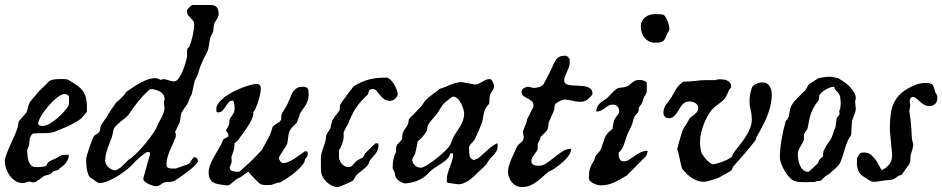

<svg xmlns="http://www.w3.org/2000/svg" viewBox="-21 -735 3784 771"><path d="M-0.5 -98.1Q0 -101.6 2.7 -109.4Q5.4 -117.2 9 -126Q12.7 -134.8 16.1 -142.8Q19.5 -150.9 21.5 -155.3Q28.3 -171.9 36.6 -189.2Q44.9 -206.5 49.3 -222.2Q50.8 -225.1 51.3 -229Q51.8 -232.9 52.2 -236.8Q52.7 -240.7 53.7 -244.6Q54.7 -248.5 57.1 -251L82.5 -280.3Q85.4 -283.7 87.2 -288.6Q88.9 -293.5 90.1 -298.6Q91.3 -303.7 92.5 -308.8Q93.8 -314 95.7 -317.4Q95.7 -318.8 97.9 -322.8Q100.1 -326.7 101.1 -327.6Q103.5 -330.6 107.7 -335.7Q111.8 -340.8 116.2 -345.7Q120.6 -350.6 123.8 -354.5Q127 -358.4 127 -358.9Q128.9 -361.8 135.7 -368.7Q142.6 -375.5 150.4 -383.1Q158.2 -390.6 165.3 -397.7Q172.4 -404.8 175.3 -408.2Q184.1 -414.6 196 -416Q208 -417.5 219.2 -417.5H234.4Q242.2 -417.5 247.3 -416.3Q252.4 -415 256.8 -412.6Q261.2 -410.2 266.6 -406.2Q272 -402.3 280.8 -397Q307.1 -381.3 317.6 -359.9Q328.1 -338.4 328.1 -307.6V-286.1Q327.1 -285.2 324.5 -282Q321.8 -278.8 318.6 -275.1Q315.4 -271.5 312.7 -268.3Q310.1 -265.1 309.6 -263.7Q303.7 -257.3 292 -250Q280.3 -242.7 266.8 -235.6Q253.4 -228.5 240.2 -222.9Q227.1 -217.3 218.3 -214.4Q196.8 -203.6 181.2 -201.9Q165.5 -200.2 148.9 -200.2Q140.1 -200.2 131.3 -200Q122.6 -199.7 110.8 -198.7Q105 -193.4 102.3 -188Q99.6 -182.6 98.4 -177.2Q97.2 -171.9 96.9 -165.8Q96.7 -159.7 95.7 -152.8Q95.7 -152.3 94.7 -149.7Q93.8 -147 92.5 -143.8Q91.3 -140.6 90.1 -137.7Q88.9 -134.8 88.4 -134.3V-129.4Q88.4 -120.6 89.4 -109.4Q90.3 -98.1 93.8 -88.1Q97.2 -78.1 104 -71Q110.8 -64 123 -64Q126 -64 131.6 -64Q137.2 -64 143.6 -64.5Q149.9 -64.9 156 -66.2Q162.1 -67.4 165 -69.3Q165.5 -69.8 166.5 -72Q167.5 -74.2 168.5 -76.7Q169.4 -79.1 170.7 -81.3Q171.9 -83.5 172.9 -83.5Q181.6 -90.3 195.1 -95.5Q208.5 -100.6 218.3 -107.9Q224.1 -111.3 229.7 -112.3Q235.4 -113.3 241.2 -113.3H255.4Q255.4 -103.5 252 -95.5Q248.5 -87.4 243.2 -80.6Q237.8 -73.7 231 -68.1Q224.1 -62.5 217.3 -57.6L213.4 -53.2L190.4 -45.4Q189.9 -45.4 188.7 -43.7Q187.5 -42 186 -40.3Q184.6 -38.6 183.1 -37.1Q181.6 -35.6 180.2 -35.6Q179.7 -35.2 177.2 -34.4Q174.8 -33.7 172.4 -33Q169.9 -32.2 167.7 -31.7Q165.5 -31.2 165 -31.2Q157.7 -29.8 151.1 -24.9Q144.5 -20 138.2 -15.1Q131.8 -10.3 125.2 -6.3Q118.7 -2.4 110.8 -2.4Q107.9 -2.4 104.2 -4.2Q100.6 -5.9 98.1 -5.9Q90.8 -5.9 84.7 -2.9Q78.6 0 70.3 0Q54.7 0 41.5 -8.1Q28.3 -16.1 18.8 -29.1Q9.3 -42 3.9 -57.6Q-1.5 -73.2 -1.5 -87.9ZM132.3 -237.3Q132.3 -235.4 134.3 -233.9Q136.2 -232.4 138.7 -231.2Q141.1 -230 143.6 -229.5Q146 -229 147.5 -229Q161.6 -229 177.5 -237.8Q193.4 -246.6 208 -259.3Q222.7 -272 234.9 -285.6Q247.1 -299.3 253.9 -309.1Q255.9 -316.9 256.1 -322.8Q256.3 -328.6 256.3 -335.4V-347.2Q252.9 -353 248.3 -355.2Q243.7 -357.4 236.8 -357.4Q229.5 -357.4 219 -350.8Q208.5 -344.2 196.8 -333.5Q185.1 -322.8 173.6 -309.3Q162.1 -295.9 152.8 -282.7Q143.6 -269.5 137.9 -257.3Q132.3 -245.1 132.3 -237.3Z M567.9 -67.4Q568.4 -71.8 570.6 -78.9Q572.8 -85.9 575.2 -93.3Q577.6 -100.6 579.6 -107.4Q581.5 -114.3 581.5 -118.2Q581.5 -122.1 578.9 -123.5Q576.2 -125 572.3 -125Q568.8 -125 560.5 -119.1Q552.2 -113.3 543.2 -105.7Q534.2 -98.1 526.4 -90.8Q518.6 -83.5 516.1 -80.1Q507.3 -69.3 490.5 -55.7Q473.6 -42 453.9 -29.5Q434.1 -17.1 413.8 -8.5Q393.6 0 378.4 0Q375.5 0 374.3 -0.7Q373 -1.5 369.1 -3.4Q367.7 -4.4 363.8 -7.1Q359.9 -9.8 355.5 -12.7Q351.1 -15.6 347.2 -18.3Q343.3 -21 342.3 -22Q335.9 -26.9 332.5 -36.9Q329.1 -46.9 327.4 -58.3Q325.7 -69.8 325.4 -80.6Q325.2 -91.3 325.2 -97.2Q325.2 -101.6 329.3 -115.7Q333.5 -129.9 338.9 -145.5Q344.2 -161.1 349.4 -174.1Q354.5 -187 356.4 -189.5Q361.3 -191.9 368.9 -197.3Q376.5 -202.6 378.4 -206.1Q378.9 -207.5 379.9 -210.4Q380.9 -213.4 381.3 -216.6Q381.8 -219.7 382.3 -222.2Q382.8 -224.6 382.8 -225.6L383.8 -229.5Q384.8 -233.4 385.3 -233.9Q385.7 -234.4 388.7 -238.5Q391.6 -242.7 395 -247.6Q398.4 -252.4 401.4 -256.6Q404.3 -260.7 405.8 -261.7Q414.1 -278.3 424.1 -292.7Q434.1 -307.1 445.3 -322.8Q446.8 -324.2 451.9 -328.6Q457 -333 462.4 -338.4Q467.8 -343.8 472.7 -348.6Q477.5 -353.5 478.5 -355Q479.5 -355.5 481.4 -358.6Q483.4 -361.8 483.4 -364.3Q496.6 -373 511.2 -383.1Q525.9 -393.1 541.3 -401.6Q556.6 -410.2 572.5 -415.8Q588.4 -421.4 605 -421.4Q606.9 -421.4 610.1 -420.2Q613.3 -418.9 616.2 -417.7Q619.1 -416.5 621.6 -415.3Q624 -414.1 624.5 -414.1L634.8 -417.5Q646.5 -416.5 657 -412.4Q667.5 -408.2 678.7 -408.2Q688 -408.2 696.8 -420.7Q705.6 -433.1 712.4 -449.5Q719.2 -465.8 723.9 -482.2Q728.5 -498.5 730 -505.9V-529.8Q730.5 -536.1 731.2 -538.1Q731.9 -540 732.9 -541.3Q733.9 -542.5 735.8 -543.9Q737.8 -545.4 740.2 -550.8Q744.1 -560.1 747.6 -571.5Q751 -583 753.4 -594.7Q755.9 -606.4 757.3 -617.7Q758.8 -628.9 758.8 -637.7Q758.8 -646 754.4 -651.6Q750 -657.2 744.4 -662.6Q738.8 -668 734.4 -673.8Q730 -679.7 730 -688.5V-695.3L744.1 -710.4Q744.6 -710.9 745.8 -711.4Q747.1 -711.9 748 -712.9L751 -714.8H825.7Q842.8 -714.8 849.9 -705.3Q856.9 -695.8 856.9 -680.2Q856.9 -672.9 854.5 -667.2Q852.1 -661.6 848.6 -656.5Q845.2 -651.4 842.3 -646.2Q839.4 -641.1 838.4 -635.3Q837.9 -633.8 837.4 -629.9Q836.9 -626 836.4 -621.6Q835.9 -617.2 835.7 -613.5Q835.4 -609.9 835.4 -608.9L832 -601.6Q830.6 -599.6 828.9 -595.9Q827.1 -592.3 825.7 -588.9Q824.2 -585.4 823.2 -582.8Q822.3 -580.1 822.3 -579.6Q821.8 -578.6 821 -572.8Q820.3 -566.9 819.1 -559.8Q817.9 -552.7 816.9 -546.9Q815.9 -541 815.4 -539.6Q814 -532.7 810.5 -525.6Q807.1 -518.6 803.2 -511.2Q799.3 -503.9 795.7 -496.8Q792 -489.7 790 -483.9Q782.2 -466.8 776.6 -447.3Q771 -427.7 761.2 -411.6L748.5 -355Q743.7 -347.7 741.5 -342.8Q739.3 -337.9 737.8 -333.7Q736.3 -329.6 734.9 -325.2Q733.4 -320.8 730 -314.9Q728.5 -313.5 725.1 -308.8Q721.7 -304.2 718 -298.3Q714.4 -292.5 710.9 -287.4Q707.5 -282.2 707 -280.3Q707 -279.8 706.3 -276.6Q705.6 -273.4 705.1 -269.8Q704.6 -266.1 704.1 -262.9Q703.6 -259.8 703.6 -259.3Q701.2 -242.7 694.8 -230.7Q688.5 -218.8 681.6 -204.6Q684.1 -202.1 684.6 -198.7Q685.1 -195.3 685.1 -190.9Q685.1 -190.4 684.8 -189.5Q684.6 -188.5 684.6 -187.5V-185.1Q680.2 -172.4 673.8 -158.9Q667.5 -145.5 661.6 -131.6Q655.8 -117.7 651.6 -103.3Q647.5 -88.9 647.5 -74.2Q647.5 -68.4 650.1 -64.9Q652.8 -61.5 657 -60.1Q661.1 -58.6 666.3 -58.3Q671.4 -58.1 676.8 -58.1H684.6L735.8 -76.2Q739.3 -78.1 742.2 -82.5Q745.1 -86.9 748 -91.8Q751 -96.7 754.2 -100.3Q757.3 -104 761.2 -104Q765.6 -104 769.8 -98.9Q773.9 -93.8 773.9 -89.4Q773.9 -83.5 765.4 -74.5Q756.8 -65.4 744.6 -55.4Q732.4 -45.4 719 -35.6Q705.6 -25.9 696.3 -19.5L687 -13.7Q678.2 -5.9 665.8 -5.1Q653.3 -4.4 642.1 -3.4Q636.7 -2.4 633.1 0Q629.4 2.4 625.5 5.4Q621.6 8.3 616.9 10.5Q612.3 12.7 606 12.7Q600.1 12.7 591.3 10Q582.5 7.3 574.2 3.2Q565.9 -1 560.1 -6.3Q554.2 -11.7 554.2 -17.6ZM401.4 -87.9Q401.4 -81.1 405.5 -74.2Q409.7 -67.4 415.8 -62.3Q421.9 -57.1 429 -54Q436 -50.8 441.9 -50.8H442.9Q444.8 -51.8 448.2 -53.5Q451.7 -55.2 454.6 -56.9Q457.5 -58.6 459.7 -60.1Q461.9 -61.5 462.4 -61.5Q463.4 -62.5 468 -66.9Q472.7 -71.3 478.3 -76.7Q483.9 -82 488.5 -86.7Q493.2 -91.3 494.1 -92.8Q494.6 -93.3 496.8 -94.7Q499 -96.2 502 -97.9Q504.9 -99.6 507.1 -101.1Q509.3 -102.5 509.8 -104Q520.5 -112.3 536.1 -128.7Q551.8 -145 566.9 -163.6Q582 -182.1 594.2 -200.2Q606.4 -218.3 610.8 -230Q613.8 -237.8 618.7 -246.6Q623.5 -255.4 628.2 -264.6Q632.8 -273.9 636.2 -283.4Q639.6 -293 639.6 -301.8L637.2 -322.8Q637.2 -326.7 638.4 -329.8Q639.6 -333 639.6 -338.9Q639.6 -348.1 634.3 -355.5Q628.9 -362.8 620.8 -367.4Q612.8 -372.1 603.5 -374.5Q594.2 -377 586.4 -377Q585.4 -377 583.3 -376.5Q581.1 -376 579.6 -376Q554.2 -352.5 535.2 -329.1Q516.1 -305.7 497.6 -277.8Q491.7 -269 483.2 -262.2Q474.6 -255.4 465.8 -248.5Q457 -241.7 449 -234.4Q440.9 -227.1 436 -217.8Q435.5 -216.3 434.3 -211.2Q433.1 -206.1 431.9 -200Q430.7 -193.8 429.4 -188.7Q428.2 -183.6 427.7 -182.6Q423.3 -171.4 418.7 -159.9Q414.1 -148.4 410.2 -136.7Q406.2 -125 403.8 -112.8Q401.4 -100.6 401.4 -87.9Z M816.9 -43.9Q816.9 -56.2 822 -70.3Q827.1 -84.5 834.7 -98.6Q842.3 -112.8 850.6 -126.5Q858.9 -140.1 865.2 -151.4Q865.7 -152.3 867.4 -156Q869.1 -159.7 870.8 -163.8Q872.6 -168 874.3 -171.4Q876 -174.8 876 -175.8L893.1 -185.1Q893.6 -185.5 894.3 -186Q895 -186.5 895.5 -187.5L896.5 -189.5Q896.5 -194.8 893.6 -200.7Q890.6 -206.5 886.2 -210.4Q887.2 -212.4 889.2 -216.1Q891.1 -219.7 893.3 -223.9Q895.5 -228 897.2 -231.9Q898.9 -235.8 899.9 -237.3V-252Q901.9 -258.3 905.5 -263.4Q909.2 -268.6 912.6 -273.7Q916 -278.8 918.5 -284.4Q920.9 -290 920.9 -298.3Q920.9 -308.1 920.2 -314.5Q919.4 -320.8 915 -331.1H912.6Q903.8 -331.1 897.9 -324.5Q892.1 -317.9 886.2 -309.1Q880.9 -300.3 873.8 -292Q866.7 -283.7 854 -283.7Q852.1 -283.7 850.8 -284.2Q849.6 -284.7 848.1 -287.1L847.7 -298.3Q847.7 -310.1 856.9 -322Q866.2 -334 881.1 -345.2Q896 -356.4 914.3 -366Q932.6 -375.5 950.7 -382.6Q968.8 -389.6 984.9 -393.8Q1001 -397.9 1011.2 -397.9Q1018.1 -397.9 1022.2 -393.1Q1026.4 -388.2 1026.4 -381.8Q1026.4 -372.1 1024.4 -361.3Q1022.5 -350.6 1019.5 -339.4Q1016.6 -328.1 1012.7 -317.4Q1008.8 -306.6 1004.4 -297.4Q1004.4 -296.4 1003.2 -294.7Q1002 -293 1000.2 -290.8Q998.5 -288.6 997.3 -286.6Q996.1 -284.7 996.1 -283.7V-276.4Q993.7 -262.2 986.3 -248.3Q979 -234.4 969.7 -220.7Q960.4 -207 950.7 -194.3Q940.9 -181.6 934.6 -170.4Q932.6 -168.5 927.5 -165.3Q922.4 -162.1 920.9 -159.7Q920.9 -158.2 920.7 -154.5Q920.4 -150.9 919.9 -146.7Q919.4 -142.6 919.2 -139.4Q918.9 -136.2 918.5 -135.3Q918 -133.8 916.7 -129.4Q915.5 -125 913.8 -120.1Q912.1 -115.2 910.6 -111.1Q909.2 -106.9 908.2 -106.4Q908.2 -105.5 908.7 -99.4Q909.2 -93.3 909.2 -87.9Q909.2 -85.4 909.2 -83.3Q909.2 -81.1 908.2 -80.1Q908.2 -79.6 905.3 -73.5Q902.3 -67.4 901.4 -63.5Q901.4 -52.2 910.4 -48.8Q919.4 -45.4 929.2 -45.4H940.4Q941.9 -46.9 945.8 -50.3Q949.7 -53.7 954.1 -57.9Q958.5 -62 962.6 -65.7Q966.8 -69.3 968.3 -70.8Q985.4 -85 999 -99.9Q1012.7 -114.7 1029.8 -131.8Q1038.1 -147.5 1047.9 -164.6Q1057.6 -181.6 1065.4 -199.2Q1065.9 -199.7 1067.1 -203.9Q1068.4 -208 1069.8 -212.4Q1071.3 -216.8 1072.3 -220.7Q1073.2 -224.6 1073.7 -225.6Q1074.2 -227.1 1078.1 -230Q1082 -232.9 1086.7 -236.3Q1091.3 -239.7 1095.5 -242.2Q1099.6 -244.6 1101.1 -245.1Q1103 -247.6 1105.7 -251Q1108.4 -254.4 1108.4 -254.9V-271Q1110.8 -278.8 1115 -285.9Q1119.1 -293 1123.3 -299.6Q1127.4 -306.2 1131.1 -312.7Q1134.8 -319.3 1137.2 -326.2Q1142.6 -336.9 1146.5 -347.7Q1150.4 -358.4 1156.2 -367.2Q1162.1 -376 1171.1 -381.3Q1180.2 -386.7 1195.3 -386.7Q1204.1 -386.7 1208.7 -384.3Q1213.4 -381.8 1215.6 -377.2Q1217.8 -372.6 1218 -366.5Q1218.3 -360.4 1218.3 -353Q1218.3 -339.8 1214.4 -329.8Q1210.4 -319.8 1205.1 -311Q1199.7 -302.2 1193.6 -294.2Q1187.5 -286.1 1182.6 -276.4Q1182.6 -274.4 1180.9 -269.3Q1179.2 -264.2 1177 -258.5Q1174.8 -252.9 1173.1 -248.3Q1171.4 -243.7 1170.9 -243.2Q1170.4 -241.7 1167.5 -238.8Q1164.6 -235.8 1161.4 -232.4Q1158.2 -229 1155 -226.3Q1151.9 -223.6 1151.4 -223.1Q1139.6 -209.5 1137.5 -193.1Q1135.3 -176.8 1132.8 -159.7Q1132.3 -156.7 1127 -148.2Q1121.6 -139.6 1115.5 -130.1Q1109.4 -120.6 1104.2 -112.1Q1099.1 -103.5 1099.1 -100.6Q1099.1 -94.7 1104.5 -87.4Q1109.9 -80.1 1116.7 -80.1Q1126 -80.1 1137.2 -85Q1148.4 -89.8 1159.7 -96.9Q1170.9 -104 1181.4 -111.6Q1191.9 -119.1 1199.7 -125Q1201.7 -127 1203.4 -127.2Q1205.1 -127.4 1208 -127.4Q1213.4 -127.4 1214.1 -124.5Q1214.8 -121.6 1214.8 -115.7Q1214.8 -114.7 1214.6 -113.8Q1214.4 -112.8 1214.4 -111.8Q1213.9 -110.4 1213.9 -108.9Q1213.9 -108.4 1212.4 -106.4Q1210.9 -104.5 1209.2 -102.3Q1207.5 -100.1 1205.8 -98.4Q1204.1 -96.7 1204.1 -96.2L1202.1 -86.9Q1198.2 -76.7 1186.5 -64.2Q1174.8 -51.8 1160.2 -40Q1145.5 -28.3 1130.6 -18.6Q1115.7 -8.8 1106 -3.4Q1105 -2.4 1099.6 -1.7Q1094.2 -1 1093.3 -1Q1092.8 -0.5 1090.3 0.2Q1087.9 1 1085.2 1.7Q1082.5 2.4 1079.8 3.4Q1077.1 4.4 1076.2 4.9Q1070.8 7.3 1064.7 7.8Q1058.6 8.3 1052.7 8.3Q1046.4 8.3 1039.8 7.8Q1033.2 7.3 1026.4 4.9Q1023.4 3.4 1016.8 -2.4Q1010.3 -8.3 1002.7 -16.1Q995.1 -23.9 987.8 -32Q980.5 -40 976.1 -45.4Q966.3 -40 956.8 -32Q947.3 -23.9 937 -19.5Q930.2 -17.1 924.3 -12.2Q918.5 -7.3 913.1 -2.4Q907.7 2.4 902.6 5.9Q897.5 9.3 892.1 9.3L879.4 8.3Q865.2 6.3 853.8 4.2Q842.3 2 834.2 -3.2Q826.2 -8.3 821.5 -17.8Q816.9 -27.3 816.9 -43.9Z M1267.6 -99.6Q1267.6 -108.9 1269.5 -117.2Q1271.5 -125.5 1274.2 -133.3Q1276.9 -141.1 1279.8 -149.2Q1282.7 -157.2 1285.2 -166.5Q1285.6 -167 1286.4 -170.7Q1287.1 -174.3 1287.6 -178.7Q1288.1 -183.1 1288.3 -186.8Q1288.6 -190.4 1288.6 -190.9L1295.4 -203.6Q1296.4 -204.6 1300 -210.2Q1303.7 -215.8 1304.7 -217.8Q1305.2 -218.3 1306.2 -222.2Q1307.1 -226.1 1308.1 -230.7Q1309.1 -235.4 1310.1 -239.5Q1311 -243.7 1311.5 -245.1Q1313.5 -252 1317.6 -258.3Q1321.8 -264.6 1326.7 -271Q1331.5 -277.3 1336.2 -283.2Q1340.8 -289.1 1343.8 -295.4V-311Q1343.8 -312.5 1347.7 -318.8Q1351.6 -325.2 1357.7 -333.5Q1363.8 -341.8 1370.8 -351.3Q1377.9 -360.8 1384 -368.9Q1390.1 -377 1394.5 -382.6Q1398.9 -388.2 1399.4 -388.7Q1416.5 -398.9 1431.4 -405.5Q1446.3 -412.1 1461.4 -416Q1476.6 -419.9 1493.2 -421.6Q1509.8 -423.3 1530.3 -423.3Q1538.1 -423.3 1546.1 -415.8Q1554.2 -408.2 1560.8 -397.5Q1567.4 -386.7 1571.8 -375.5Q1576.2 -364.3 1576.2 -356.4Q1572.3 -343.3 1563.7 -336.7Q1555.2 -330.1 1545.4 -330.1Q1529.8 -330.1 1520.5 -337.4Q1511.2 -344.7 1504.4 -353.8Q1497.6 -362.8 1491.2 -370.1Q1484.9 -377.4 1475.6 -377.4Q1464.4 -377.4 1461.7 -372.1Q1459 -366.7 1457 -356.4Q1441.4 -342.3 1429.4 -328.9Q1417.5 -315.4 1408 -301Q1398.4 -286.6 1390.9 -270.5Q1383.3 -254.4 1376 -235.8Q1375 -234.9 1372.3 -230Q1369.6 -225.1 1366.7 -219.5Q1363.8 -213.9 1361.6 -209.2Q1359.4 -204.6 1358.9 -203.6V-182.6Q1357.4 -168.5 1352.1 -154.8Q1346.7 -141.1 1340.3 -130.9V-98.1Q1341.8 -93.3 1344.7 -87.4Q1347.7 -81.5 1352.3 -76.4Q1356.9 -71.3 1363.5 -67.6Q1370.1 -64 1378.4 -64Q1384.3 -64 1388.7 -66.7Q1393.1 -69.3 1396.7 -73.2Q1400.4 -77.1 1403.8 -81.5Q1407.2 -85.9 1412.1 -89.4Q1418.5 -94.2 1423.6 -96.4Q1428.7 -98.6 1432.4 -100.8Q1436 -103 1439 -106.7Q1441.9 -110.4 1444.3 -118.2L1485.4 -158.2Q1485.4 -159.2 1487.5 -159.4Q1489.7 -159.7 1490.7 -159.7Q1491.7 -159.7 1495.4 -159.2Q1499 -158.7 1499 -155.3Q1499 -142.6 1496.1 -134.3Q1493.2 -126 1488 -119.1Q1482.9 -112.3 1476.6 -105.5Q1470.2 -98.6 1463.4 -89.4Q1462.9 -88.9 1461.7 -85Q1460.4 -81.1 1460.4 -80.1Q1456.5 -71.8 1450.2 -65.4Q1443.8 -59.1 1436.5 -53.5Q1429.2 -47.9 1421.9 -42.2Q1414.6 -36.6 1408.7 -29.8L1397 -10.3Q1395.5 -8.8 1386.7 -4.6Q1377.9 -0.5 1367.4 4.2Q1356.9 8.8 1347.2 12.5Q1337.4 16.1 1334.5 16.1Q1325.7 16.1 1315.9 12.2Q1306.2 8.3 1297.6 1.7Q1289.1 -4.9 1282.5 -12.9Q1275.9 -21 1272.5 -29.8Q1269.5 -36.6 1268.6 -44.2Q1267.6 -51.8 1267.6 -60.1Z M1773.4 -3.4V-15.1Q1773.4 -28.3 1777.3 -41Q1781.2 -53.7 1786.1 -66.2Q1791 -78.6 1794.9 -91.8Q1798.8 -105 1798.8 -119.1Q1791.5 -119.1 1789.1 -118.7Q1786.6 -118.2 1785.9 -116.5Q1785.2 -114.7 1784.7 -111.8Q1784.2 -108.9 1780.3 -104Q1776.4 -97.2 1767.1 -89.8Q1757.8 -82.5 1747.1 -75.4Q1736.3 -68.4 1726.1 -62Q1715.8 -55.7 1710.9 -50.8L1703.1 -43.9Q1694.3 -33.2 1682.6 -24.7Q1670.9 -16.1 1657.2 -10.3Q1643.6 -4.4 1629.2 -1.5Q1614.7 1.5 1601.1 1.5Q1582.5 -6.8 1576.2 -12.9Q1569.8 -19 1567.6 -25.1Q1565.4 -31.2 1564.2 -39.1Q1563 -46.9 1555.7 -58.1Q1555.7 -60.1 1555.9 -64.7Q1556.2 -69.3 1556.4 -74.2Q1556.6 -79.1 1557.1 -83.5Q1557.6 -87.9 1558.1 -89.4Q1558.1 -90.3 1558.8 -94.7Q1559.6 -99.1 1561 -104.2Q1562.5 -109.4 1564.5 -114.5Q1566.4 -119.6 1568.4 -122.6Q1570.3 -129.4 1569.8 -138.2Q1569.3 -147 1573.2 -153.8Q1574.2 -154.3 1577.1 -157.5Q1580.1 -160.6 1583.5 -164.3Q1586.9 -168 1589.6 -171.1Q1592.3 -174.3 1592.8 -174.8Q1593.8 -175.8 1593.8 -179.4Q1593.8 -183.1 1594.2 -188.5Q1595.2 -192.9 1595.7 -196.8Q1596.2 -200.7 1597.2 -201.7L1599.6 -208Q1602.5 -214.4 1609.4 -222.9Q1616.2 -231.4 1618.2 -239.7Q1620.1 -246.6 1620.1 -251.5Q1620.1 -256.3 1625 -261.7Q1627.9 -264.2 1634.8 -271Q1641.6 -277.8 1648.9 -285.4Q1656.2 -293 1662.6 -299.8Q1668.9 -306.6 1671.4 -309.1Q1671.9 -309.6 1674.1 -312.7Q1676.3 -315.9 1678.5 -319.1Q1680.7 -322.3 1682.6 -325.2Q1684.6 -328.1 1684.6 -328.6Q1689.9 -335 1698.2 -342Q1706.5 -349.1 1715.3 -355.7Q1724.1 -362.3 1732.2 -368.2Q1740.2 -374 1745.6 -378.4Q1756.3 -381.3 1767.1 -386Q1777.8 -390.6 1788.6 -395Q1799.3 -399.4 1810.5 -402.3Q1821.8 -405.3 1833.5 -405.3L1886.7 -395.5Q1894.5 -395.5 1901.4 -398.9Q1908.2 -402.3 1915 -406.5Q1921.9 -410.6 1929.2 -414.1Q1936.5 -417.5 1945.8 -417.5Q1949.2 -417.5 1952.4 -414.1Q1955.6 -410.6 1957.8 -406Q1960 -401.4 1961.4 -396.7Q1962.9 -392.1 1962.9 -390.1Q1962.9 -382.8 1961.2 -378.9Q1959.5 -375 1956.8 -371.3Q1954.1 -367.7 1951.2 -363.3Q1948.2 -358.9 1945.8 -350.6L1943.4 -319.3Q1943.4 -318.4 1941.9 -316.7Q1940.4 -314.9 1938.5 -312.7Q1936.5 -310.5 1935.1 -308.8Q1933.6 -307.1 1933.1 -306.6Q1928.2 -299.8 1925.8 -293.2Q1923.3 -286.6 1921.9 -279.8Q1920.4 -272.9 1919.4 -266.1Q1918.5 -259.3 1917 -252Q1916 -247.6 1911.4 -235.1Q1906.7 -222.7 1900.9 -209Q1895 -195.3 1889.6 -183.8Q1884.3 -172.4 1882.3 -170.4Q1878.4 -165.5 1875 -162.4Q1871.6 -159.2 1868.9 -156.2Q1866.2 -153.3 1864.5 -149.9Q1862.8 -146.5 1862.8 -141.1Q1862.8 -138.7 1862.8 -132.8Q1862.8 -127 1863.3 -120.6Q1863.8 -114.3 1864.7 -109.4Q1865.7 -104.5 1867.2 -104Q1869.1 -99.6 1874 -95.9Q1878.9 -92.3 1884.3 -92.3L1886.7 -95.2Q1894.5 -95.2 1902.8 -102.1Q1911.1 -108.9 1921.4 -118.7Q1931.6 -128.4 1944.6 -139.6Q1957.5 -150.9 1974.6 -159.7Q1975.6 -159.7 1976.3 -158.4Q1977.1 -157.2 1977.1 -156.2V-147Q1977.1 -135.7 1971.9 -127.2Q1966.8 -118.7 1959.5 -110.8Q1952.1 -103 1944.8 -94.7Q1937.5 -86.4 1933.1 -76.2Q1930.7 -73.2 1923.3 -66.2Q1916 -59.1 1907.7 -51.5Q1899.4 -43.9 1892.1 -36.9Q1884.8 -29.8 1882.3 -26.9Q1877 -22 1869.9 -16.4Q1862.8 -10.7 1854.7 -6.1Q1846.7 -1.5 1838.1 1.7Q1829.6 4.9 1821.8 4.9Q1812 4.9 1799.8 2.4Q1787.6 0 1777.8 -1ZM1634.3 -92.3Q1634.3 -86.4 1637.5 -80.8Q1640.6 -75.2 1645.3 -70.8Q1649.9 -66.4 1655.8 -64Q1661.6 -61.5 1667 -61.5Q1676.3 -61.5 1691.9 -70.8Q1707.5 -80.1 1724.1 -92.8Q1740.7 -105.5 1755.6 -118.9Q1770.5 -132.3 1777.8 -141.1Q1786.1 -149.9 1791.3 -163.8Q1796.4 -177.7 1802.2 -189.5Q1808.6 -200.2 1815.9 -210.4Q1823.2 -220.7 1829.1 -231.4Q1835 -242.2 1838.9 -254.2Q1842.8 -266.1 1842.8 -279.8Q1842.8 -285.6 1839.6 -296.9Q1836.4 -308.1 1830.6 -319.3Q1824.7 -330.6 1816.4 -338.9Q1808.1 -347.2 1797.4 -347.2Q1794.9 -346.2 1790.3 -343Q1785.6 -339.8 1780.8 -335.7Q1775.9 -331.5 1771.5 -327.9Q1767.1 -324.2 1765.1 -322.8Q1759.8 -317.9 1755.9 -312.7Q1752 -307.6 1748.8 -302.2Q1745.6 -296.9 1742.4 -291.3Q1739.3 -285.6 1734.9 -280.3Q1731 -273.9 1724.9 -267.3Q1718.8 -260.7 1712.6 -253.7Q1706.5 -246.6 1701.4 -239Q1696.3 -231.4 1694.8 -223.1V-214.4Q1691.9 -207.5 1687.5 -200.9Q1683.1 -194.3 1677.7 -188Q1672.4 -181.6 1666.7 -176.3Q1661.1 -170.9 1656.2 -167.5Q1655.8 -164.6 1654.5 -158Q1653.3 -151.4 1651.9 -144Q1650.4 -136.7 1648.9 -130.6Q1647.5 -124.5 1647 -122.6Q1646 -117.2 1644 -113.8Q1642.1 -110.4 1639.9 -107.2Q1637.7 -104 1636 -100.6Q1634.3 -97.2 1634.3 -92.3Z M2019 -45.4Q2019 -56.2 2022.9 -69.3Q2026.9 -82.5 2032.2 -95.7Q2037.6 -108.9 2043.7 -121.3Q2049.8 -133.8 2053.7 -143.6Q2057.1 -150.9 2061.5 -154.8Q2065.9 -158.7 2070.3 -162.1Q2074.7 -165.5 2078.1 -170.4Q2081.5 -175.3 2082.5 -185.1L2079.1 -202.6Q2079.1 -208.5 2081.5 -214.8Q2084 -221.2 2086.9 -227.8Q2089.8 -234.4 2092.3 -241Q2094.7 -247.6 2095.2 -254.9L2121.6 -307.6Q2121.6 -322.3 2114 -328.9Q2106.4 -335.4 2097.4 -339.8Q2088.4 -344.2 2080.8 -349.6Q2073.2 -355 2073.2 -366.7Q2073.2 -371.6 2076.2 -375.2Q2079.1 -378.9 2083.3 -381.3Q2087.4 -383.8 2092 -385.3Q2096.7 -386.7 2100.6 -386.7L2121.6 -381.8Q2126.5 -381.8 2132.6 -382.8Q2138.7 -383.8 2144.5 -385.7Q2150.4 -387.7 2155 -390.6Q2159.7 -393.6 2162.1 -397.9Q2164.1 -401.4 2168.2 -409.2Q2172.4 -417 2177 -425.8Q2181.6 -434.6 2185.5 -442.4Q2189.5 -450.2 2190.9 -453.6Q2197.3 -465.8 2201.4 -476.3Q2205.6 -486.8 2210.9 -494.6Q2216.3 -502.4 2224.9 -506.8Q2233.4 -511.2 2248 -511.2Q2254.9 -511.2 2259.5 -506.3Q2264.2 -501.5 2266.6 -498.5V-483.9Q2266.6 -473.6 2263.2 -464.4Q2259.8 -455.1 2255.6 -446.3Q2251.5 -437.5 2248 -429.2Q2244.6 -420.9 2244.6 -412.1Q2244.6 -404.8 2248.8 -400.6Q2252.9 -396.5 2260 -394.5Q2267.1 -392.6 2276.6 -392.1Q2286.1 -391.6 2296.4 -391.1Q2307.6 -390.6 2318.6 -389.6Q2329.6 -388.7 2338.4 -385.5Q2347.2 -382.3 2352.5 -376.7Q2357.9 -371.1 2357.9 -360.8V-355Q2345.7 -340.8 2335.7 -333.5Q2325.7 -326.2 2309.1 -326.2Q2292.5 -326.2 2276.4 -330.8Q2260.3 -335.4 2243.2 -335.4Q2241.7 -335.4 2236.1 -333.3Q2230.5 -331.1 2224.4 -327.9Q2218.3 -324.7 2213.1 -321Q2208 -317.4 2207 -314.9Q2207 -314.9 2206.8 -312.5Q2206.5 -310.1 2206.1 -306.9Q2205.6 -303.7 2205.3 -301Q2205.1 -298.3 2205.1 -297.4Q2204.1 -293.9 2202.1 -289.6Q2200.2 -285.2 2200.2 -283.7L2181.6 -241.7Q2181.6 -240.7 2181.6 -237.1Q2181.6 -233.4 2180.9 -228.5Q2180.2 -223.6 2178.7 -218.5Q2177.2 -213.4 2174.8 -210.4Q2173.3 -209 2169.9 -205.3Q2166.5 -201.7 2162.6 -197.8Q2158.7 -193.8 2155 -190.2Q2151.4 -186.5 2149.4 -185.1Q2149.4 -179.7 2147.7 -176Q2146 -172.4 2144 -169.2Q2142.1 -166 2140.4 -162.4Q2138.7 -158.7 2138.2 -153.8V-137.7Q2136.7 -131.8 2132.6 -126Q2128.4 -120.1 2124 -114.3Q2119.6 -108.4 2116.2 -102.1Q2112.8 -95.7 2112.8 -88.9Q2112.8 -76.7 2121.8 -73Q2130.9 -69.3 2141.1 -69.3Q2158.7 -69.3 2174.3 -80.1Q2189.9 -90.8 2205.6 -103.5Q2221.2 -116.2 2237.5 -127Q2253.9 -137.7 2272.5 -137.7Q2272.5 -126.5 2266.1 -115.7Q2259.8 -105 2250.2 -95Q2240.7 -85 2229 -75.9Q2217.3 -66.9 2207 -59.1Q2206.1 -58.6 2205.3 -57.9Q2204.6 -57.1 2201.9 -55.7Q2199.2 -54.2 2194.6 -51.8Q2189.9 -49.3 2181.6 -45.4Q2169.4 -35.6 2158 -24.9Q2146.5 -14.2 2133.8 -4.9Q2121.1 4.4 2106.9 10.3Q2092.8 16.1 2075.2 16.1Q2062.5 16.1 2052.2 11Q2042 5.9 2034.7 -2.7Q2027.3 -11.2 2023.2 -22.5Q2019 -33.7 2019 -45.4Z M2343.8 -19.5Q2343.8 -31.7 2344.7 -41Q2345.7 -50.3 2348.4 -58.6Q2351.1 -66.9 2355.2 -75Q2359.4 -83 2365.7 -92.8Q2366.7 -94.2 2367.4 -98.6Q2368.2 -103 2368.2 -104Q2373.5 -113.8 2381.6 -121.6Q2389.6 -129.4 2393.6 -140.1Q2394 -141.6 2396 -147.5Q2397.9 -153.3 2400.1 -159.4Q2402.3 -165.5 2404.1 -170.9Q2405.8 -176.3 2406.2 -177.2Q2408.7 -184.6 2411.9 -189.9Q2415 -195.3 2418.9 -199.7Q2422.9 -204.1 2427.7 -208.3Q2432.6 -212.4 2438.5 -217.8Q2439.5 -225.6 2441.7 -238.3Q2443.8 -251 2449.2 -259.3Q2453.1 -267.1 2459.2 -273.2Q2465.3 -279.3 2465.3 -288.1Q2465.3 -300.8 2458.3 -307.9Q2451.2 -314.9 2438.5 -314.9Q2428.7 -314.9 2421.9 -310.5Q2415 -306.2 2408.2 -301Q2401.4 -295.9 2393.1 -291.5Q2384.8 -287.1 2372.6 -287.1Q2374.5 -299.3 2378.4 -307.1Q2382.3 -314.9 2388.2 -320.3Q2394 -325.7 2401.4 -330.3Q2408.7 -335 2417 -341.3Q2418.5 -342.8 2422.9 -347.4Q2427.2 -352.1 2432.6 -357.7Q2438 -363.3 2442.6 -367.9Q2447.3 -372.6 2449.2 -373.5Q2455.1 -378.9 2459.7 -380.6Q2464.4 -382.3 2469 -382.8Q2473.6 -383.3 2479 -383.8Q2484.4 -384.3 2491.7 -386.7Q2499.5 -388.2 2504.6 -392.6Q2509.8 -397 2515.1 -401.6Q2520.5 -406.2 2528.1 -410.2Q2535.6 -414.1 2548.8 -414.1Q2550.8 -414.1 2555.4 -413.3Q2560.1 -412.6 2564.7 -410.9Q2569.3 -409.2 2572.8 -407Q2576.2 -404.8 2576.2 -401.9V-366.7Q2576.2 -364.3 2574.2 -360.4Q2572.3 -356.4 2569.8 -352.5Q2567.4 -348.6 2565.2 -344.7Q2563 -340.8 2562.5 -337.9Q2561.5 -333.5 2559.3 -326.9Q2557.1 -320.3 2555.7 -319.3Q2555.7 -318.4 2554 -315.9Q2552.2 -313.5 2550 -310.8Q2547.9 -308.1 2546.1 -305.7Q2544.4 -303.2 2543.9 -302.2V-293Q2543 -288.1 2541.7 -285.4Q2540.5 -282.7 2538.3 -280.5Q2536.1 -278.3 2533.4 -275.9Q2530.8 -273.4 2527.8 -268.6Q2527.8 -267.6 2526.1 -264.2Q2524.4 -260.7 2523.4 -259.3Q2521 -248 2518.8 -240.7Q2516.6 -233.4 2513.7 -227.3Q2510.7 -221.2 2507.3 -214.6Q2503.9 -208 2500 -199.2Q2495.6 -189.5 2492.4 -178.7Q2489.3 -168 2485.6 -157.5Q2481.9 -147 2476.8 -137.7Q2471.7 -128.4 2463.4 -122.6Q2463.4 -116.7 2463.6 -110.4Q2463.9 -104 2466.1 -98.9Q2468.3 -93.8 2472.4 -90.3Q2476.6 -86.9 2484.9 -86.9Q2494.6 -86.9 2504.9 -93.5Q2515.1 -100.1 2526.4 -108.2Q2537.6 -116.2 2550.8 -122.8Q2564 -129.4 2579.6 -129.4Q2579.6 -125 2577.6 -118.4Q2575.7 -111.8 2572.8 -107.9L2495.6 -29.8Q2494.6 -29.3 2493.9 -28.8Q2493.2 -28.3 2492.2 -27.8Q2490.7 -27.3 2489.7 -26.9Q2465.3 -11.2 2441.7 -1Q2418 9.3 2390.1 9.3Q2385.7 9.3 2377.9 7.3Q2370.1 5.4 2362.5 1.7Q2355 -2 2349.4 -7.3Q2343.8 -12.7 2343.8 -19.5ZM2552.2 -629.4Q2552.2 -640.1 2556.6 -649.2Q2561 -658.2 2568.6 -664.8Q2576.2 -671.4 2586.2 -674.8Q2596.2 -678.2 2607.4 -678.2Q2614.3 -678.2 2624.3 -678Q2634.3 -677.7 2642.6 -675.8Q2647.5 -673.8 2651.9 -666.5Q2656.2 -659.2 2659.7 -650.1Q2663.1 -641.1 2665 -632.3Q2667 -623.5 2667 -619.1Q2667 -612.8 2664.1 -609.4Q2661.1 -606 2657.7 -598.1Q2652.8 -587.4 2649.7 -580.6Q2646.5 -573.7 2641.6 -570.1Q2636.7 -566.4 2629.4 -564.9Q2622.1 -563.5 2608.9 -563.5Q2595.2 -563.5 2584.7 -569.1Q2574.2 -574.7 2566.9 -583.7Q2559.6 -592.8 2555.9 -604.7Q2552.2 -616.7 2552.2 -629.4Z M2718.3 -56.6Q2712.9 -74.2 2709.5 -91.8Q2706.1 -109.4 2702.1 -126L2698.2 -136.2Q2699.7 -141.6 2702.9 -153.8Q2706.1 -166 2710 -179.4Q2713.9 -192.9 2717.8 -204.3Q2721.7 -215.8 2724.1 -219.7Q2731 -229.5 2736.3 -238.5Q2741.7 -247.6 2747.1 -257.8Q2750.5 -263.2 2756.6 -267.3Q2762.7 -271.5 2768.6 -276.1Q2774.4 -280.8 2778.6 -286.9Q2782.7 -293 2782.7 -301.8Q2782.7 -308.6 2779.3 -313.5Q2775.9 -318.4 2770.8 -321.5Q2765.6 -324.7 2759.3 -326.2Q2752.9 -327.6 2747.1 -327.6Q2735.8 -327.6 2728.3 -322.8Q2720.7 -317.9 2715.1 -310.3Q2709.5 -302.7 2704.6 -293.9Q2699.7 -285.2 2694.1 -277.6Q2688.5 -270 2681.6 -265.1Q2674.8 -260.3 2664.6 -260.3Q2653.3 -260.3 2648.2 -267.1Q2643.1 -273.9 2643.1 -283.7Q2643.1 -293.5 2646.5 -301.8Q2649.9 -310.1 2655 -317.4Q2660.2 -324.7 2666 -331.8Q2671.9 -338.9 2676.3 -346.2Q2682.1 -356.4 2686.8 -365Q2691.4 -373.5 2696.3 -380.9Q2701.2 -388.2 2707.5 -394.5Q2713.9 -400.9 2724.1 -407.2Q2736.3 -407.2 2747.3 -408Q2758.3 -408.7 2769 -409.7Q2779.8 -411.6 2790.5 -412.4Q2801.3 -413.1 2812 -413.1H2852.1Q2856.9 -415.5 2861.1 -416Q2865.2 -416.5 2872.1 -416.5Q2878.4 -416.5 2886 -415.5Q2893.6 -414.6 2900.1 -411.1Q2906.7 -407.7 2910.9 -401.9Q2915 -396 2915 -386.2Q2914.6 -382.8 2910.6 -378.2Q2906.7 -373.5 2905.8 -372.6Q2905.8 -371.1 2903.1 -364.7Q2900.4 -358.4 2898.4 -356.4Q2895 -346.7 2889.4 -339.8Q2883.8 -333 2877.2 -327.1Q2870.6 -321.3 2863 -316.2Q2855.5 -311 2848.6 -305.2Q2836.4 -294.9 2825.9 -278.1Q2815.4 -261.2 2807.4 -241.9Q2799.3 -222.7 2794.7 -203.1Q2790 -183.6 2790 -168Q2790 -163.1 2790.3 -155.3Q2790.5 -147.5 2791.7 -139.6Q2793 -131.8 2794.9 -124.8Q2796.9 -117.7 2800.3 -114.3Q2806.6 -104 2815.4 -94Q2824.2 -84 2838.4 -75.2Q2845.7 -75.2 2856.2 -77.9Q2866.7 -80.6 2877.4 -84.5Q2888.2 -88.4 2897.5 -92.8Q2906.7 -97.2 2911.1 -100.6Q2915.5 -103.5 2917 -105Q2918.5 -106.4 2919.2 -108.4Q2919.9 -110.4 2920.9 -113.3Q2921.9 -116.2 2925.3 -121.6Q2935.5 -135.7 2948.2 -151.4Q2960.9 -167 2971.9 -183.8Q2982.9 -200.7 2990.5 -219Q2998 -237.3 2998 -256.8Q2998 -275.4 2993.4 -293.9Q2988.8 -312.5 2988.8 -329.6Q2988.8 -334.5 2989.5 -342.8Q2990.2 -351.1 2991.9 -359.9Q2993.7 -368.7 2996.1 -376.5Q2998.5 -384.3 3001.5 -388.7Q3005.9 -393.1 3014.9 -397.7Q3023.9 -402.3 3032.7 -403.8H3041Q3052.2 -403.8 3059.3 -399.2Q3066.4 -394.5 3070.6 -387.5Q3074.7 -380.4 3076.4 -371.6Q3078.1 -362.8 3078.1 -354Q3078.1 -334.5 3074 -315.4Q3069.8 -296.4 3063.2 -278.1Q3056.6 -259.8 3048.1 -242.4Q3039.6 -225.1 3030.8 -209.5Q3030.3 -208 3028.3 -204.6Q3026.4 -201.2 3024.2 -197.3Q3022 -193.4 3019.8 -189.7Q3017.6 -186 3016.6 -184.1Q3016.6 -183.1 3015.6 -179Q3014.6 -174.8 3014.2 -173.8Q2992.7 -145.5 2971.7 -121.1Q2950.7 -96.7 2925.3 -68.4Q2923.3 -66.9 2922.1 -63.7Q2920.9 -60.5 2919.4 -57.1Q2918 -53.7 2916 -51Q2914.1 -48.3 2911.1 -47.4Q2909.7 -46.4 2904.1 -43.2Q2898.4 -40 2891.6 -36.4Q2884.8 -32.7 2878.7 -29.3Q2872.6 -25.9 2870.6 -24.4Q2866.7 -22 2857.7 -18.8Q2848.6 -15.6 2838.4 -12.5Q2828.1 -9.3 2818.8 -7.1Q2809.6 -4.9 2804.7 -4.9Q2791.5 -4.9 2779.5 -9.3Q2767.6 -13.7 2756.6 -21Q2745.6 -28.3 2736.1 -37.6Q2726.6 -46.9 2718.3 -56.6Z M3110.8 -101.6Q3110.8 -136.7 3117.7 -176Q3124.5 -215.3 3134.3 -249Q3135.7 -250.5 3139.4 -254.4Q3143.1 -258.3 3143.1 -259.3Q3146 -265.1 3147.5 -272Q3148.9 -278.8 3149.9 -285.9Q3150.9 -293 3152.8 -300Q3154.8 -307.1 3158.7 -313.5Q3163.6 -321.8 3170.2 -329.6Q3176.8 -337.4 3184.1 -344.7Q3191.4 -352.1 3198.7 -358.6Q3206.1 -365.2 3211.9 -371.6Q3217.8 -379.4 3222.2 -388.4Q3226.6 -397.5 3233.4 -401.4Q3235.4 -402.3 3240.7 -405.3Q3246.1 -408.2 3246.6 -408.2Q3247.1 -409.2 3249.5 -410.9Q3252 -412.6 3254.9 -414.3Q3257.8 -416 3260.3 -418Q3262.7 -419.9 3263.7 -420.9Q3274.9 -422.9 3286.1 -424.8Q3297.4 -426.8 3308.6 -426.8Q3318.4 -426.8 3327.4 -424.8Q3336.4 -422.9 3346.7 -420.9Q3347.2 -419.4 3350.3 -417.5Q3353.5 -415.5 3355 -414.6Q3364.3 -409.7 3374.8 -401.6Q3385.3 -393.6 3394.3 -383.5Q3403.3 -373.5 3409.4 -362.5Q3415.5 -351.6 3415.5 -340.3Q3415.5 -337.4 3414.3 -334.5Q3413.1 -331.5 3413.1 -326.2Q3413.1 -319.3 3414.3 -312Q3415.5 -304.7 3415.5 -298.8Q3415.5 -291.5 3413.3 -284.7Q3411.1 -277.8 3408.4 -271.2Q3405.8 -264.6 3403.3 -258.3Q3400.9 -252 3400.4 -245.6Q3399.9 -242.7 3399.4 -235.4Q3398.9 -228 3398.4 -220Q3397.9 -211.9 3397.5 -204.6Q3397 -197.3 3397 -194.3Q3396.5 -193.4 3394.5 -188.2Q3392.6 -183.1 3390.1 -182.6Q3383.3 -170.9 3378.9 -158.9Q3374.5 -147 3370.8 -134.8Q3367.2 -122.6 3363.5 -110.4Q3359.9 -98.1 3355 -86.9Q3352.1 -79.1 3347.9 -73.7Q3343.8 -68.4 3339.1 -63.7Q3334.5 -59.1 3329.1 -54.9Q3323.7 -50.8 3317.9 -44.9Q3311.5 -39.1 3308.8 -36.9Q3306.2 -34.7 3304.4 -33.9Q3302.7 -33.2 3300.5 -32Q3298.3 -30.8 3292.5 -26.4L3276.4 -10.3Q3275.9 -9.8 3273.4 -9.3Q3271 -8.8 3268.3 -8.5Q3265.6 -8.3 3263.2 -8.1Q3260.7 -7.8 3260.3 -7.8Q3259.3 -7.8 3255.6 -6.3Q3252 -4.9 3251 -4.4L3209 -3.4Q3197.8 -3.4 3187 -4.4Q3176.3 -5.4 3170.9 -7.8Q3160.6 -10.7 3149.9 -22Q3139.2 -33.2 3130.6 -47.6Q3122.1 -62 3116.5 -76.7Q3110.8 -91.3 3110.8 -101.6ZM3182.6 -117.2Q3182.6 -108.9 3184.3 -96.4Q3186 -84 3190.7 -72.5Q3195.3 -61 3203.9 -53Q3212.4 -44.9 3225.6 -44.9Q3228.5 -46.9 3234.1 -51.8Q3239.7 -56.6 3245.6 -62.5Q3251.5 -68.4 3256.6 -73.2Q3261.7 -78.1 3263.7 -80.1L3268.6 -92.3Q3269 -93.3 3271 -95.5Q3272.9 -97.7 3275.4 -99.9Q3277.8 -102.1 3280 -103.8Q3282.2 -105.5 3283.2 -105.5L3285.6 -127.4Q3286.1 -128.4 3287.8 -131.8Q3289.6 -135.3 3291.7 -139.4Q3293.9 -143.6 3295.9 -147.5Q3297.9 -151.4 3299.3 -152.8Q3299.3 -153.3 3300.8 -155.8Q3302.2 -158.2 3304.2 -160.9Q3306.2 -163.6 3307.9 -165.8Q3309.6 -168 3310.1 -168Q3318.8 -180.2 3323.5 -195.8Q3328.1 -211.4 3334 -224.6Q3334 -225.6 3334.7 -229.5Q3335.4 -233.4 3335.4 -235.8Q3335.9 -237.3 3336.4 -241.2Q3336.9 -245.1 3337.4 -249.3Q3337.9 -253.4 3338.4 -256.8Q3338.9 -260.3 3338.9 -261.2Q3339.4 -261.7 3340.8 -263.7Q3342.3 -265.6 3344.2 -267.8Q3346.2 -270 3347.7 -272Q3349.1 -273.9 3349.1 -274.4Q3349.1 -275.4 3349.9 -276.4Q3350.6 -277.3 3350.6 -278.8Q3350.6 -279.8 3349.9 -281.7Q3349.1 -283.7 3349.1 -289.1Q3349.1 -291 3350.1 -292.5Q3351.1 -293.9 3352.5 -296.4Q3353.5 -303.2 3354.2 -309.3Q3355 -315.4 3355 -321.8Q3355 -328.1 3354.2 -334.7Q3353.5 -341.3 3352.5 -348.1Q3351.1 -353 3343.3 -364.7Q3338.4 -368.7 3335.2 -372.3Q3332 -376 3331.1 -379.4Q3331.1 -386.2 3324.7 -386.2Q3318.8 -386.2 3310.1 -382.8Q3301.3 -379.4 3292.7 -374.3Q3284.2 -369.1 3277.3 -362.8Q3270.5 -356.4 3268.6 -350.6Q3268.6 -349.6 3268.3 -346.9Q3268.1 -344.2 3267.6 -341.1Q3267.1 -337.9 3266.8 -335Q3266.6 -332 3266.1 -331.1Q3250.5 -314.9 3237.3 -283.7Q3231 -268.6 3228.3 -252.4Q3225.6 -236.3 3222.2 -220.7Q3221.2 -216.8 3219 -213.6Q3216.8 -210.4 3214.1 -207.3Q3211.4 -204.1 3209.5 -200.4Q3207.5 -196.8 3207 -192.4V-173.3Q3204.6 -166.5 3200.7 -159.4Q3196.8 -152.3 3192.6 -145.5Q3188.5 -138.7 3185.5 -131.6Q3182.6 -124.5 3182.6 -117.2Z M3420.4 -99.6Q3423.8 -105.5 3425.8 -109.6Q3427.7 -113.8 3430.2 -116.7Q3432.6 -119.6 3436.5 -121.1Q3440.4 -122.6 3448.7 -122.6Q3466.3 -122.6 3478.5 -111.8Q3490.7 -101.1 3498.8 -88.1Q3506.8 -75.2 3512 -64.5Q3517.1 -53.7 3520.5 -53.2Q3520.5 -52.2 3522.7 -53.2Q3524.9 -54.2 3526.4 -54.7Q3545.9 -67.4 3553.7 -80.3Q3561.5 -93.3 3561.5 -114.7L3552.2 -212.9Q3552.2 -248 3555.7 -275.6Q3559.1 -303.2 3570.1 -325Q3581.1 -346.7 3600.8 -363.3Q3620.6 -379.9 3653.8 -393.6Q3664.1 -397.5 3673.6 -399.7Q3683.1 -401.9 3695.3 -401.9Q3708.5 -401.9 3715.1 -399.7Q3721.7 -397.5 3725.1 -392.6Q3728.5 -387.7 3730.2 -380.6Q3731.9 -373.5 3734.9 -364.3Q3735.4 -363.3 3736.6 -361.1Q3737.8 -358.9 3739.3 -356.4Q3740.7 -354 3741.7 -351.6Q3742.7 -349.1 3742.7 -348.1V-338.9Q3742.7 -326.2 3734.1 -317.6Q3725.6 -309.1 3711.9 -309.1Q3699.2 -309.1 3689.7 -314.7Q3680.2 -320.3 3672.6 -327.4Q3665 -334.5 3658.4 -340.1Q3651.9 -345.7 3645.5 -345.7Q3638.7 -345.7 3635.7 -340.3Q3632.8 -335 3631.8 -329.6Q3631.8 -327.1 3632.6 -323.2Q3633.3 -319.3 3633.3 -318.4Q3633.3 -317.4 3633.8 -316.9Q3633.8 -315.9 3634 -315.7Q3634.3 -315.4 3634.3 -314.9Q3634.3 -308.6 3632.6 -301.8Q3630.9 -294.9 3630.9 -287.1Q3630.9 -286.1 3630.9 -284.2Q3630.9 -282.2 3631.8 -279.8Q3635.3 -257.3 3637.2 -235.8Q3639.2 -214.4 3640.1 -189.5Q3640.1 -188 3640.4 -184.8Q3640.6 -181.6 3641.1 -178Q3641.6 -174.3 3642.3 -171.1Q3643.1 -168 3643.6 -166.5Q3643.6 -165 3644.8 -160.6Q3646 -156.2 3646 -153.8Q3646 -150.9 3645 -145.5Q3644 -140.1 3642.6 -134.5Q3641.1 -128.9 3639.4 -123.8Q3637.7 -118.7 3636.7 -115.7Q3634.8 -105.5 3634.8 -94.7Q3634.8 -84 3629.4 -74.2Q3627 -71.8 3623 -66.4Q3619.1 -61 3615 -55.2Q3610.8 -49.3 3607.2 -43.7Q3603.5 -38.1 3602.1 -36.1Q3600.1 -33.2 3597.9 -32.2Q3595.7 -31.2 3593 -30.8Q3590.3 -30.3 3587.9 -29.3Q3585.4 -28.3 3583.5 -26.4Q3575.7 -20 3570.1 -17.1Q3564.5 -14.2 3559.1 -13.2Q3553.7 -12.2 3546.6 -12Q3539.6 -11.7 3528.8 -10.3Q3527.3 -9.8 3522.2 -9Q3517.1 -8.3 3510.7 -7.3Q3504.4 -6.3 3498 -5.6Q3491.7 -4.9 3488.3 -4.9Q3482.4 -4.9 3476.8 -7.3Q3471.2 -9.8 3465.8 -13.4Q3460.4 -17.1 3455.3 -20.5Q3450.2 -23.9 3445.8 -26.4Q3431.6 -35.2 3425.8 -49.6Q3419.9 -64 3419.9 -82Z"/></svg>

Font: IM FELL English
Style: Italic
Weight: 400
Italic angle: -18°
Designer: Igino Marini
Foundry: Igino Marini
Version: 3.00